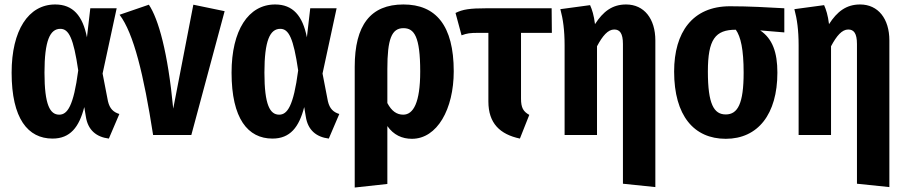

<svg xmlns="http://www.w3.org/2000/svg" viewBox="-20 -604 4051 859"><path d="M227 -584C107 -584 32 -468 32 -279C32 -73 105 16 215 16C294 16 334 -35 357 -125L364 -83C373 -22 411 9 467 16L514 -94C488 -102 471 -117 463 -151L439 -275L502 -567H384L369 -437C350 -534 306 -584 227 -584ZM250 -475C288 -475 309 -433 330 -289C309 -128 281 -91 245 -91C204 -91 179 -134 179 -279C179 -423 204 -475 250 -475Z M646 -583 515 -538C578 -455 623 -270 665 0H836L985 -554L845 -583L755 -118C731 -370 689 -519 646 -583Z M1211 -584C1091 -584 1016 -468 1016 -279C1016 -73 1089 16 1199 16C1278 16 1318 -35 1341 -125L1348 -83C1357 -22 1395 9 1451 16L1498 -94C1472 -102 1455 -117 1447 -151L1423 -275L1486 -567H1368L1353 -437C1334 -534 1290 -584 1211 -584ZM1234 -475C1272 -475 1293 -433 1314 -289C1293 -128 1265 -91 1229 -91C1188 -91 1163 -134 1163 -279C1163 -423 1188 -475 1234 -475Z M1785 -584C1638 -584 1567 -492 1567 -305V235L1713 219V-40C1741 0 1779 17 1823 17C1936 17 2010 -116 2010 -285C2010 -490 1930 -584 1785 -584ZM1784 -91C1755 -91 1732 -107 1713 -143V-295C1713 -429 1732 -478 1785 -478C1833 -478 1860 -441 1860 -284C1860 -144 1829 -91 1784 -91Z M2311 -163V-457H2449L2448 -567H2158C2081 -567 2050 -562 2018 -546L2045 -446C2070 -455 2082 -457 2121 -457H2165V-150C2165 -52 2217 -3 2306 16L2348 -90C2321 -105 2311 -122 2311 -163Z M2781 -584C2719 -584 2678 -552 2642 -496C2637 -536 2629 -561 2620 -581L2487 -563C2499 -519 2506 -469 2506 -401V0H2651V-397C2676 -444 2700 -472 2728 -472C2753 -472 2767 -455 2767 -407V218L2912 233V-423C2912 -520 2862 -584 2781 -584Z M3489 -567C3417 -571 3332 -576 3246 -576C3078 -576 2996 -459 2996 -284C2996 -86 3085 17 3227 17C3371 17 3458 -93 3458 -279C3458 -370 3436 -431 3381 -468L3489 -459ZM3227 -92C3174 -92 3147 -138 3147 -284C3147 -428 3180 -471 3272 -471C3294 -440 3307 -383 3307 -279C3307 -141 3281 -92 3227 -92Z M3828 -584C3766 -584 3725 -552 3689 -496C3684 -536 3676 -561 3667 -581L3534 -563C3546 -519 3553 -469 3553 -401V0H3698V-397C3723 -444 3747 -472 3775 -472C3800 -472 3814 -455 3814 -407V218L3959 233V-423C3959 -520 3909 -584 3828 -584Z"/></svg>

Font: Glow Sans TC Compressed
Style: Bold
Weight: 700
Width: 2
Designer: Ryoko NISHIZUKA (kana, bopomofo & ideographs); Paul D. Hunt (Latin, Greek & Cyrillic); Sandoll Communications, Soo-young
Version: Version 0.93